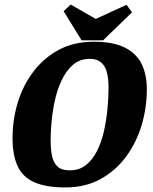

<svg xmlns="http://www.w3.org/2000/svg" viewBox="-20 -812 672 842"><path d="M267 10Q181 10 130 -13Q79 -36 57 -84Q35 -132 35 -206Q35 -287 58 -362.5Q81 -438 126.5 -498Q172 -558 238 -593.5Q304 -629 391 -629Q479 -629 530 -602Q581 -575 602.5 -528.5Q624 -482 624 -422Q624 -340 601 -263Q578 -186 532.5 -124.5Q487 -63 420.5 -26.5Q354 10 267 10ZM286 -65Q327 -65 356 -87.5Q385 -110 404.5 -148Q424 -186 435 -233.5Q446 -281 451 -331.5Q456 -382 456 -429Q456 -473 447 -500.5Q438 -528 420 -541Q402 -554 375 -554Q329 -554 298.5 -526.5Q268 -499 248.5 -456Q229 -413 219 -364Q209 -315 205.5 -271Q202 -227 202 -198Q202 -161 207.5 -131Q213 -101 231 -83Q249 -65 286 -65ZM338 -635 259 -763 290 -792 400 -729 535 -791 559 -758 432 -635Z"/></svg>

Font: Manuale ExtraBold
Style: Italic
Weight: 800
Italic angle: -11°
Designer: Eduardo Tunni / Pablo Cosgaya
Foundry: Eduardo Tunni / Pablo Cosgaya
Version: Version 1.002